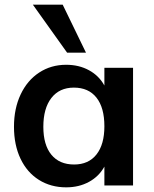

<svg xmlns="http://www.w3.org/2000/svg" viewBox="-20 -796 659 824"><path d="M551 -505V0H428V-81Q405 -39 362 -15.5Q319 8 264 8Q198 8 147 -24Q96 -56 68 -115Q40 -174 40 -252Q40 -330 68.5 -390.5Q97 -451 148 -484.5Q199 -518 264 -518Q319 -518 362 -494.5Q405 -471 428 -429V-505ZM428 -254Q428 -334 394 -377Q360 -420 297 -420Q235 -420 200.5 -375.5Q166 -331 166 -252Q166 -174 200.5 -132Q235 -90 298 -90Q360 -90 394 -133Q428 -176 428 -254ZM121 -776H249L349 -570H268Z"/></svg>

Font: Muli
Style: Bold
Weight: 700
Designer: Vernon Adams
Foundry: Vernon Adams
Version: Version 2.001